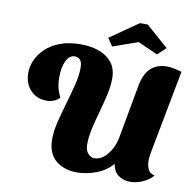

<svg xmlns="http://www.w3.org/2000/svg" viewBox="-96 -998 1143 1117"><g transform="rotate(10 476.0 -439.5)"><path d="M429 20Q353 20 304 -21.5Q255 -63 255 -146Q255 -193 269 -250Q283 -307 300.5 -366.5Q318 -426 332 -481.5Q346 -537 346 -582Q346 -615 334 -629Q322 -643 302 -643Q270 -643 251.5 -605Q233 -567 233 -506Q233 -477 238.5 -451Q244 -425 260 -391Q245 -375 224.5 -367.5Q204 -360 187 -360Q143 -360 112.5 -379.5Q82 -399 66.5 -431Q51 -463 51 -501Q51 -539 67.5 -577Q84 -615 117.5 -647Q151 -679 202.5 -698.5Q254 -718 325 -718Q383 -718 431.5 -701Q480 -684 509 -647.5Q538 -611 538 -554Q538 -510 526.5 -458Q515 -406 499.5 -352Q484 -298 472.5 -246.5Q461 -195 461 -152Q461 -116 478 -97.5Q495 -79 515 -79Q546 -79 571.5 -100.5Q597 -122 614.5 -155Q632 -188 638 -223L695 -537Q709 -612 746 -645Q783 -678 839 -678Q859 -678 881.5 -673.5Q904 -669 928 -662L835 -173Q833 -159 831 -146Q829 -133 829 -120Q829 -90 840 -68Q851 -46 879 -41Q855 -13 818 3.5Q781 20 744 20Q706 20 676 -0.5Q646 -21 638 -67Q599 -22 541.5 -1Q484 20 429 20ZM505 -737 474 -783 641 -899H687L819 -783L770 -737L653 -789Z"/></g></svg>

Font: Sansita Swashed ExtraBold
Style: Regular
Weight: 800
Designer: Pablo Cosgaya
Foundry: Omnibus-Type
Version: Version 1.003; ttfautohint (v1.8.3)